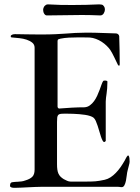

<svg xmlns="http://www.w3.org/2000/svg" viewBox="-20 -867 650 891"><path d="M140.6 -645.5Q140.6 -660.2 129.9 -668.9Q119.1 -677.7 103.5 -682.9Q87.9 -688 70.3 -689.9Q52.7 -691.9 39.1 -692.9Q35.6 -692.9 32.7 -693.6Q29.8 -694.3 29.8 -698.7Q29.8 -701.7 32.2 -703.6Q34.7 -705.6 38.1 -706.8Q41.5 -708 44.9 -708.3Q48.3 -708.5 50.8 -708.5Q54.2 -708.5 65.4 -708.3Q76.7 -708 93.3 -707.8Q109.9 -707.5 130.1 -707.3Q150.4 -707 172.4 -707Q210 -707 237.1 -708.3Q264.2 -709.5 286.4 -711.2Q308.6 -712.9 328.9 -714.1Q349.1 -715.3 372.6 -715.3Q381.8 -715.3 388.9 -715.3Q396 -715.3 403.3 -715.3Q410.6 -715.3 419.7 -715.1Q428.7 -714.8 441.7 -714.4Q454.6 -713.9 473.4 -713.4Q492.2 -712.9 519 -711.9Q524.4 -711.4 528.3 -708Q532.2 -704.6 533.2 -699.2Q534.2 -665.5 534.9 -635Q535.6 -604.5 535.6 -570.3Q535.6 -562.5 533.2 -562.5Q532.2 -562.5 530.3 -563Q528.3 -563.5 527.3 -565.9Q523.4 -573.7 519 -583Q514.6 -592.3 510 -601.8Q505.4 -611.3 500.7 -620.1Q496.1 -628.9 491.7 -635.3Q485.4 -644.5 475.1 -654.5Q464.8 -664.6 452.1 -672.9Q439.5 -681.2 425 -686.5Q410.6 -691.9 396.5 -692.9Q387.7 -692.9 381.1 -693.1Q374.5 -693.4 368.2 -693.4Q361.8 -693.4 355 -693.4Q348.1 -693.4 338.9 -693.4Q319.8 -693.4 299.6 -692.4Q279.3 -691.4 260.3 -687.5Q255.9 -686.5 251.5 -684.8Q247.1 -683.1 247.1 -676.8V-371.6Q248 -365.2 253.9 -363.3Q281.7 -365.7 313.2 -367.4Q344.7 -369.1 372.6 -369.1Q386.2 -370.1 397.2 -378.2Q408.2 -386.2 416.5 -397.7Q424.8 -409.2 431.2 -423.1Q437.5 -437 442.4 -450.2Q447.3 -463.4 450.9 -473.9Q454.6 -484.4 458 -489.7Q459.5 -492.2 460.9 -492.7Q462.4 -493.2 469.2 -493.2Q472.2 -493.2 475.3 -491.9Q478.5 -490.7 478.5 -488.3Q478.5 -470.7 477.3 -457Q476.1 -443.4 474.6 -432.6Q473.1 -421.9 471.9 -412.8Q470.7 -403.8 470.7 -395.5V-212.9Q469.7 -211.4 468.3 -210.4Q465.8 -208 463.4 -208Q459.5 -208 455.8 -215.1Q452.1 -222.2 448.5 -232.9Q444.8 -243.7 441.2 -256.8Q437.5 -270 433.3 -282.7Q429.2 -295.4 424.6 -305.7Q419.9 -315.9 414.1 -320.8Q408.7 -325.2 398.4 -328.6Q388.2 -332 375.2 -334Q362.3 -335.9 347.7 -337.2Q333 -338.4 319.6 -338.9Q306.2 -339.4 294.4 -339.4Q282.7 -339.4 275.9 -339.4Q265.1 -339.4 259 -338.1Q252.9 -336.9 249.8 -333Q246.6 -329.1 245.6 -321.8Q244.6 -314.5 244.6 -301.8V-105Q244.6 -90.8 246.1 -80.1Q247.6 -69.3 251.2 -61.3Q254.9 -53.2 261 -47.1Q267.1 -41 275.9 -35.6Q282.7 -31.7 291.3 -28.1Q299.8 -24.4 307.1 -24.4H383.8Q395 -24.4 404.1 -24.7Q413.1 -24.9 422.4 -25.6Q431.6 -26.4 441.9 -28.1Q452.1 -29.8 465.8 -32.7Q480.5 -36.1 493.2 -44.4Q505.9 -52.7 517.3 -64.5Q528.8 -76.2 539.1 -90.8Q549.3 -105.5 558.6 -121.6Q560.1 -124 564 -132.1Q567.9 -140.1 572.3 -144.5Q572.8 -145.5 574.7 -145.5Q576.7 -145.5 578.1 -142.1Q581.5 -135.7 581.5 -116.7Q581.5 -110.8 578.1 -98.9Q574.7 -86.9 572.3 -76.2Q569.8 -67.4 568.4 -54.2Q566.9 -41 564.5 -28.6Q562 -16.1 557.4 -7.3Q552.7 1.5 544.9 1.5Q542 1.5 540 1.2Q538.1 1 536.6 1Q535.2 0 528.3 0H168.5Q157.2 0 141.4 0.7Q125.5 1.5 109.4 2.2Q93.3 2.9 78.9 3.7Q64.5 4.4 56.2 4.4H42.5Q37.1 4.4 31.7 2.2Q26.4 0 26.4 -4.9Q26.4 -9.3 27.6 -13.7Q28.8 -18.1 33.2 -20.5Q34.2 -21 37.8 -21.5Q41.5 -22 45.9 -22.5Q50.3 -22.9 54.2 -23.2Q58.1 -23.4 60.1 -23.4Q71.8 -24.4 79.6 -25.1Q87.4 -25.9 98.1 -29.8Q119.1 -36.1 129.9 -46.6Q140.6 -57.1 140.6 -80.1ZM197.3 -795.4Q192.9 -795.4 189.7 -798.1Q186.5 -800.8 184.3 -804.7Q182.1 -808.6 181.2 -813Q180.2 -817.4 180.2 -821.3Q180.2 -826.2 182.4 -831.5Q184.6 -836.9 187.5 -839.8Q189.9 -842.3 193.6 -844.5Q197.3 -846.7 202.6 -846.7Q233.4 -844.7 261.7 -844.2Q290 -843.8 317.4 -843.8Q381.8 -843.8 439.9 -846.7Q443.8 -846.7 449.7 -845.9Q455.6 -845.2 458 -842.8Q463.4 -837.4 465.1 -832.8Q466.8 -828.1 466.8 -821.3Q466.8 -817.9 465.3 -813.5Q463.9 -809.1 461.4 -804.9Q459 -800.8 454.8 -798.1Q450.7 -795.4 445.8 -795.4Q422.4 -796.4 401.4 -796.9Q380.4 -797.4 359.9 -797.4Z"/></svg>

Font: IM FELL French Canon
Style: Regular
Weight: 400
Designer: Igino Marini
Foundry: Igino Marini,
Version: 3.00